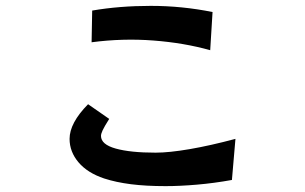

<svg xmlns="http://www.w3.org/2000/svg" viewBox="-20 -617 1040 654"><path d="M770 -4Q709 7 650.5 12Q592 17 544 17Q477 17 426 10.5Q375 4 335 -9Q278 -28 247.5 -64Q217 -100 217 -144Q217 -198 280 -262L352 -212Q335 -185 329.5 -173Q324 -161 324 -154Q324 -125 374 -111Q424 -97 510 -97Q556 -97 626 -109Q696 -121 782 -144ZM696 -446Q607 -471 502.5 -479Q398 -487 292 -473L294 -581Q387 -597 493.5 -597Q600 -597 704 -576Z"/></svg>

Font: NanumGothicCoding
Style: Bold
Weight: 700
Monospace: yes
Designer: Kwon Bruce; Nicolas Noh; Sung-woo Choi; Go-un Cha; Soo-hyun Park;
Foundry: NHN Corporation
Version: Version 2.000;PS 1;hotconv 1.0.49;makeotf.lib2.0.14853